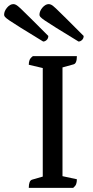

<svg xmlns="http://www.w3.org/2000/svg" viewBox="-77 -914 454 934"><path d="M63 0Q63 -35 79 -40L131 -55V-583L63 -599Q63 -613 67 -622.5Q71 -632 83 -641H297Q297 -605 281 -601L227 -586V-57L297 -42Q297 -28 293.5 -18.5Q290 -9 279 0ZM305 -712Q314 -712 322 -719.5Q330 -727 330 -739Q274 -795 242.5 -826.5Q211 -858 195.5 -872.5Q180 -887 173 -890.5Q166 -894 160 -894Q144 -894 129.5 -877Q115 -860 115 -842Q115 -837 119.5 -831.5Q124 -826 141.5 -814Q159 -802 197.5 -778Q236 -754 305 -712ZM133 -712Q142 -712 150 -719.5Q158 -727 158 -739Q102 -795 70.5 -826.5Q39 -858 23.5 -872.5Q8 -887 1 -890.5Q-6 -894 -12 -894Q-28 -894 -42.5 -877Q-57 -860 -57 -842Q-57 -837 -52.5 -831.5Q-48 -826 -30.5 -814Q-13 -802 25.5 -778Q64 -754 133 -712Z"/></svg>

Font: Petrona Medium
Style: Regular
Weight: 500
Designer: Ringo R. Seeber
Foundry: Ringo R. Seeber
Version: Version 2.001; ttfautohint (v1.8.3)